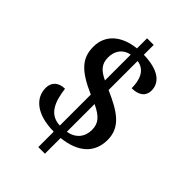

<svg xmlns="http://www.w3.org/2000/svg" viewBox="-243 -864 1047 1047"><g transform="rotate(45 280.5 -340.5)"><path d="M255 -40V79H306V-42C427 -55 495 -115 495 -216C495 -314 423 -361 306 -412V-636C371 -627 388 -566 388 -508C443 -508 474 -533 474 -575C474 -635 426 -681 306 -684V-760H255V-682C149 -671 80 -613 80 -521C80 -434 124 -383 255 -326V-87C169 -90 144 -164 133 -249C86 -249 55 -223 55 -178C55 -100 122 -41 255 -40ZM255 -634V-435C204 -459 178 -485 178 -536C178 -586 205 -625 255 -634ZM306 -90V-304C372 -273 396 -244 396 -194C396 -140 364 -100 306 -90Z"/></g></svg>

Font: Noto Serif Gurmukhi Medium
Style: Regular
Weight: 500
Designer: Vaibhav Singh and the Monotype Design Team
Foundry: Monotype Imaging Inc.
Version: Version 2.004